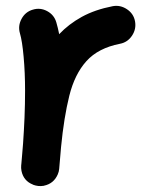

<svg xmlns="http://www.w3.org/2000/svg" viewBox="-20 -569 501 654"><path d="M110.4 64.5Q101.6 63.5 93.3 60.5Q93.3 60.5 92.8 60.1Q92.3 60.1 91.8 59.6Q60.1 46.9 53.2 13.2Q51.3 3.4 52.2 -6.3Q52.2 -8.3 52.7 -10.3Q54.2 -27.8 55.7 -45.4Q57.1 -63 58.6 -80.6Q61.5 -122.1 63.5 -168.2Q65.4 -214.4 65.4 -259.8Q65.4 -321.3 60.5 -375.2Q55.7 -429.2 47.9 -455.6Q40.5 -481 53.5 -504.9Q66.4 -528.8 91.8 -536.1Q117.2 -543.9 140.9 -531Q164.6 -518.1 171.9 -492.7Q177.2 -474.6 181.6 -452.6Q213.9 -486.8 258.5 -511.5Q303.2 -536.1 363.8 -547.9Q389.6 -552.7 412.4 -537.6Q435.1 -522.5 439.9 -496.6Q444.8 -470.2 429.7 -447.5Q414.6 -424.8 388.7 -419.9Q314.5 -405.3 274.4 -360.8Q234.4 -316.4 216.1 -242.9Q197.8 -169.4 188 -68.4Q185.1 -28.8 181.6 6.3Q180.7 16.1 176.8 24.9Q163.1 56.6 129.9 63.5Q128.9 63.5 128.4 64Q128.4 64 127.9 64Q119.1 65.4 110.4 64.5Z"/></svg>

Font: Mikhak-DS1-FD Bold
Style: Bold
Weight: 700
Designer: Amin Abedi
Version: Version 3.2